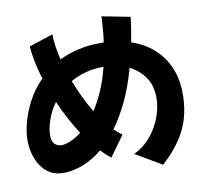

<svg xmlns="http://www.w3.org/2000/svg" viewBox="-94 -927 1165 1104"><g transform="rotate(-10 488.5 -375.0)"><path d="M484 -16Q455 -38 427 -68Q369 -21 311 1Q253 23 199 23Q142 23 103.5 -8Q65 -39 45.5 -90Q26 -141 26 -200Q26 -240 40.5 -297.5Q55 -355 87 -417Q119 -479 172 -533Q139 -642 133 -727L273 -773Q273 -710 294 -623Q344 -647 404 -661.5Q464 -676 536 -676Q546 -676 556 -676Q561 -710 564 -748Q567 -786 569 -826L734 -794Q725 -719 711 -649Q825 -611 888.5 -522Q952 -433 952 -308Q952 -187 907 -97Q862 -7 770 76L617 -14Q674 -41 714.5 -89Q755 -137 777 -195.5Q799 -254 799 -309Q799 -384 764.5 -432Q730 -480 677 -506Q647 -399 608 -317Q569 -235 524 -174Q547 -151 570 -135ZM527 -538Q470 -538 422.5 -524.5Q375 -511 336 -489Q355 -439 378.5 -390Q402 -341 429 -297Q458 -342 484.5 -401.5Q511 -461 530 -538ZM159 -204Q159 -167 175.5 -151.5Q192 -136 215 -136Q236 -136 266.5 -148.5Q297 -161 332 -188Q302 -234 275 -284.5Q248 -335 226 -387Q192 -339 175.5 -289.5Q159 -240 159 -204Z"/></g></svg>

Font: Mochiy Pop P One
Style: Regular
Weight: 400
Designer: FONTDASU
Foundry: FONTDASU / Google Inc. / Adobe
Version: Version 2.000